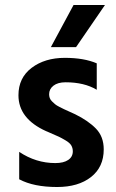

<svg xmlns="http://www.w3.org/2000/svg" viewBox="-20 -745 467 770"><path d="M396 -146Q396 -75 345 -35Q294 5 209 5Q115 5 57 -26V-136Q124 -91 202 -91Q235 -91 253.5 -103.5Q272 -116 272 -138Q272 -151 266 -161.5Q260 -172 243 -182Q226 -192 216.5 -196.5Q207 -201 179 -213Q176 -214 174.5 -215Q173 -216 170 -217Q167 -218 165 -219Q54 -269 54 -363Q54 -433 107 -473Q160 -513 240 -513Q317 -513 368 -491V-385Q318 -415 243 -415Q212 -415 194.5 -401.5Q177 -388 177 -367Q177 -359 179.5 -352Q182 -345 188.5 -338.5Q195 -332 201 -327Q207 -322 218 -316.5Q229 -311 237 -307Q245 -303 259 -297Q273 -291 281 -287Q334 -261 365 -229Q396 -197 396 -146ZM285 -556H184L275 -725H401Z"/></svg>

Font: Hind Vadodara SemiBold
Style: Regular
Weight: 600
Designer: Hitesh Malaviya
Foundry: Indian Type Foundry
Version: Version 1.001;PS 1.0;hotconv 1.0.86;makeotf.lib2.5.63406; tt